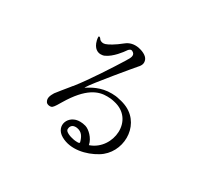

<svg xmlns="http://www.w3.org/2000/svg" viewBox="-148 -972 1296 1204"><g transform="rotate(30 500.0 -370.0)"><path d="M456 -158C371 -160 331 -63 410 -18C487 26 590 2 662 -42C788 -118 794 -316 657 -383C638 -392 617 -399 595 -403C577 -408 558 -410 540 -410C457 -412 399 -372 382 -362L372 -355L377 -365C395 -398 585 -626 597 -639C616 -659 621 -677 613 -698C603 -725 562 -739 540 -743C505 -749 475 -742 450 -722C403 -684 366 -664 347 -658C343 -657 338 -656 334 -656C321 -656 309 -663 306 -668C302 -674 296 -683 288 -679C288 -678 286 -672 290 -653C303 -597 336 -588 354 -588C363 -588 372 -589 381 -593C430 -614 475 -676 483 -688C489 -697 499 -710 511 -707C515 -706 519 -704 522 -701C522 -701 523 -700 524 -700C543 -684 526 -657 515 -640L513 -636C464 -557 372 -414 306 -331C304 -330 300 -325 294 -317C275 -293 228 -237 224 -230C209 -205 198 -181 214 -158C217 -153 228 -147 240 -147C244 -147 252 -147 258 -152C270 -162 284 -188 295 -206C384 -356 461 -381 523 -380C538 -380 555 -379 575 -374C748 -338 722 -110 579 -59L575 -58V-61C566 -103 526 -143 496 -152C482 -156 468 -158 456 -158ZM499 -38C472 -38 430 -50 415 -66C412 -70 410 -74 410 -78C410 -91 416 -114 445 -115C450 -115 454 -115 459 -114C493 -108 509 -84 519 -46C520 -44 519 -43 518 -42C517 -40 515 -37 499 -38Z"/></g></svg>

Font: Shippori Mincho
Style: Regular
Weight: 400
Designer: Bonji Tadano  Ryoko NISHIZUKA  (kana & ideographs); Frank Grießhammer (Latin, Greek & Cyrillic); Wenlong ZHANG  (bopomof
Foundry: Adobe Systems Incorporated
Version: Version 1.003;PS 1.001;hotconv 16.6.54;makeotf.lib2.5.65590